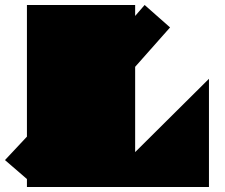

<svg xmlns="http://www.w3.org/2000/svg" viewBox="-21 -750 902 770"><path d="M87 -202V-730H521V-686L559 -730L661 -640L521 -482V-140L817 -434V0H87V-32L-1 -108Z"/></svg>

Font: El Pececito
Style: Regular
Weight: 400
Designer: deFharo
Foundry: deFharo
Version: El Pececito Version 1.000